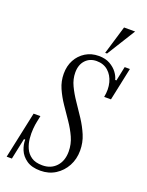

<svg xmlns="http://www.w3.org/2000/svg" viewBox="-176 -1045 873 1141"><g transform="rotate(20 260.5 -475.0)"><path d="M227 10Q172 10 139 -13Q106 -36 92.5 -69.5Q79 -103 80 -133H72L44 0H11L74 -295H117L109 -256Q105 -239 102.5 -210Q100 -181 103 -149Q106 -117 118.5 -88.5Q131 -60 157 -42Q183 -24 227 -24Q281 -24 314 -59.5Q347 -95 347 -154Q347 -201 328 -243Q309 -285 281.5 -325Q254 -365 226.5 -405.5Q199 -446 180 -489Q161 -532 161 -580Q161 -629 181.5 -667Q202 -705 238.5 -727.5Q275 -750 322 -750Q364 -750 393 -733.5Q422 -717 439 -694Q456 -671 461 -649H469L488 -740H521L477 -532H434Q444 -582 433 -624Q422 -666 393 -691.5Q364 -717 320 -717Q277 -717 250 -688Q223 -659 223 -610Q223 -568 242 -528Q261 -488 288.5 -448Q316 -408 343.5 -366Q371 -324 390 -279Q409 -234 409 -183Q409 -129 385.5 -85.5Q362 -42 321 -16Q280 10 227 10ZM350 -780 404 -960H474L362 -780Z"/></g></svg>

Font: Xanh Mono
Style: Italic
Weight: 400
Italic angle: -12°
Monospace: yes
Designer: Lam Bao, Duy Dao
Foundry: Yellow Type Foundry
Version: Version 3.101; ttfautohint (v1.8.3)